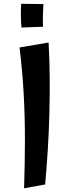

<svg xmlns="http://www.w3.org/2000/svg" viewBox="-20 -982 366 1012"><path d="M107 10.5Q111.2 -123.5 111.4 -243.5Q111.5 -363.5 105.1 -482.9Q98.8 -602.2 83 -731.8L236.2 -758Q241.2 -664.8 242 -570.6Q242.8 -476.5 240.2 -382.1Q237.8 -287.8 232 -194.4Q226.2 -101 218 -9.8ZM93.2 -837Q90.2 -866 90 -900Q89.8 -934 91.5 -962L208.8 -960.5Q207.2 -929.5 206.2 -900.5Q205.2 -871.5 207 -841Z"/></svg>

Font: Marhey Light
Style: Regular
Weight: 300
Designer: Nur Syamsi & Bustanul Arifin
Foundry: Namelatype
Version: Version 1.000